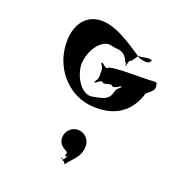

<svg xmlns="http://www.w3.org/2000/svg" viewBox="-178 -894 1282 1358"><g transform="rotate(20 463.0 -215.0)"><path d="M770 -462C724 -462 512 -462 512 -444C494 -426 465 -472 456 -464C456 -446 454 -480 454 -462C464 -434 474 -442 474 -406V-373C474 -337 464 -344 454 -317C454 -299 456 -334 456 -316C465 -307 494 -353 512 -335C512 -317 579 -353 579 -335C601 -317 638 -360 652 -352C652 -334 650 -373 650 -355C636 -328 617 -336 610 -298C592 -227 539 -230 482 -216C396 -194 325 -318 325 -406C325 -496 397 -623 482 -600C529 -587 567 -603 600 -548C610 -518 620 -529 621 -499C621 -481 624 -517 624 -499C623 -493 633 -552 643 -546C643 -528 690 -616 690 -598C700 -592 726 -604 760 -605C783 -605 793 -599 769 -579C749 -571 716 -577 694 -587C613 -639 521 -707 424 -733C253 -778 156 -655 175 -476C194 -300 328 -160 502 -150C648 -142 775 -197 824 -370C839 -388 842 -394 805 -410C733 -443 659 -393 659 -319C659 -260 704 -305 760 -305C780 -323 811 -356 838 -378C892 -416 872 -437 872 -459C863 -471 834 -462 770 -462ZM462 40C512 40 552 80 552 130C552 205 511 233 468 284C462 301 453 290 454 308C454 320 457 296 457 308C456 314 446 276 440 284C435 291 422 256 418 266C418 278 416 256 416 268C420 283 420 264 424 272C426 282 448 266 454 236C438 256 441 247 441 242C436 238 435 236 441 228C448 212 429 211 414 198C390 185 374 160 374 130C374 80 414 40 462 40Z"/></g></svg>

Font: Hussar Przerywany
Style: Regular
Weight: 400
Foundry: Cannot Into Space Fonts
Version: Version 0.982